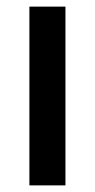

<svg xmlns="http://www.w3.org/2000/svg" viewBox="-20 -560 287 580"><path d="M68.8 0V-540H177.7V0Z"/></svg>

Font: V-Inter
Style: Medium-500
Weight: 500
Designer: Rasmus Andersson
Foundry: rsms
Version: Version 4.000;git-4146feb